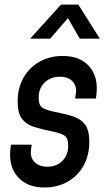

<svg xmlns="http://www.w3.org/2000/svg" viewBox="-20 -800 463 832"><path d="M173 12.5Q228.5 12.5 272.5 -12.2Q316.5 -37 341.8 -81.8Q367 -126.5 367 -185.5Q367 -235 348.8 -259.8Q330.5 -284.5 297 -295.5Q263.5 -306.5 218 -315Q185.5 -321.5 166.5 -331.5Q147.5 -341.5 147.5 -376Q147.5 -418 173.8 -442.8Q200 -467.5 239.5 -467.5Q276.5 -467.5 295.2 -446.2Q314 -425 308.5 -392.5L305.5 -373H395.5L397.5 -387.5Q407.5 -463.5 368.2 -510.5Q329 -557.5 251.5 -557.5Q196 -557.5 152 -533Q108 -508.5 82.2 -464Q56.5 -419.5 56.5 -359.5Q56.5 -309.5 75 -285.2Q93.5 -261 127.2 -250.2Q161 -239.5 206 -230.5Q238.5 -224.5 257 -214Q275.5 -203.5 275.5 -169Q275.5 -127.5 249.8 -102.5Q224 -77.5 185.5 -77.5Q150.5 -77.5 130 -97.5Q109.5 -117.5 114.5 -152.5L117.5 -173H27.5L25.5 -158Q16 -81.5 56 -34.5Q96 12.5 173 12.5ZM110.5 -632.5H197.5L274.5 -721.5L325.5 -632.5H412.5L319.5 -780H244.5Z"/></svg>

Font: Mohave Medium
Style: Italic
Weight: 500
Italic angle: -8°
Designer: Gumpita Rahayu
Foundry: Tokotype
Version: Version 2.002; ttfautohint (v1.8.3)